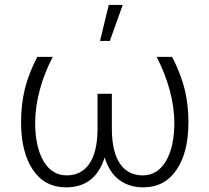

<svg xmlns="http://www.w3.org/2000/svg" viewBox="-20 -763 864 792"><path d="M66.9 0ZM197.3 -528.3Q126.5 -389.6 125 -258.3Q125 -157.7 159.4 -98.6Q193.8 -39.6 255.4 -39.6Q315.4 -39.6 348.4 -87.4Q381.3 -135.3 382.3 -227.5V-376H441.4V-228Q442.4 -135.7 475.1 -87.6Q507.8 -39.6 568.8 -39.6Q629.4 -39.6 664.3 -98.1Q699.2 -156.7 699.2 -258.3Q697.8 -387.2 626.5 -528.3H690.4Q728 -453.1 742.7 -390.9Q757.3 -328.6 757.3 -259.3Q757.3 -134.3 708 -62.3Q658.7 9.8 571.3 9.8Q513.2 9.8 472.2 -20.5Q431.2 -50.8 411.6 -113.8Q373.5 9.8 252.4 9.8Q164.6 9.8 115.7 -62.5Q66.9 -134.8 66.9 -259.3Q66.9 -331.5 82.3 -395.3Q97.7 -459 133.8 -528.3ZM428.7 -742.7H486.3L433.1 -594.2H392.6Z"/></svg>

Font: Roboto Light
Style: Regular
Weight: 300
Designer: Google
Version: Version 2.134; 2016; ttfautohint (v1.6)